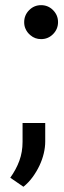

<svg xmlns="http://www.w3.org/2000/svg" viewBox="-20 -586 251 748"><path d="M74.2 -499.5Q74.2 -526.9 93.5 -546.4Q112.8 -565.9 140.1 -565.9Q167.5 -565.9 186.8 -546.4Q206.1 -526.9 206.1 -499.8Q206.1 -472.7 186.8 -453.1Q167.5 -433.6 140.1 -433.6Q116.2 -433.6 98.6 -448.7Q85.4 -459.5 79.1 -474.6Q74.2 -485.8 74.2 -499.5ZM156.2 -34.7Q156.2 -12.7 150.6 11.2Q145 35.2 134 58.6Q123 82 107.4 103.5Q91.8 125 71.3 141.6L20 106.4Q43 74.2 55.4 40.3Q67.9 6.3 67.9 -33.2V-106.9H156.2Z"/></svg>

Font: Dirooz
Style: Regular
Weight: 400
Foundry: DejaVu fonts team - Redesigned by Saber Rastikerdar
Version: Version 0.2.1